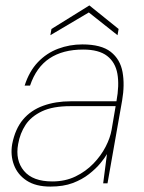

<svg xmlns="http://www.w3.org/2000/svg" viewBox="-20 -677 532 709"><path d="M166 12Q112 12 78.5 -10Q45 -32 31.5 -68Q18 -104 25 -145Q36 -201 65 -235.5Q94 -270 139.5 -286.5Q185 -303 242 -303H410Q421 -362 413.5 -404.5Q406 -447 375.5 -470.5Q345 -494 287 -494Q212 -494 163 -461.5Q114 -429 91 -361H71Q88 -414 120 -447.5Q152 -481 194.5 -497Q237 -513 284 -513Q354 -513 389 -485.5Q424 -458 432.5 -411Q441 -364 431 -306L377 0H361L375 -108Q367 -94 350.5 -74Q334 -54 308.5 -34Q283 -14 248.5 -1Q214 12 166 12ZM173 -7Q221 -7 259 -25.5Q297 -44 325 -73Q353 -102 370 -135Q387 -168 392 -197L407 -285H240Q175 -285 135 -266Q95 -247 74.5 -216Q54 -185 47 -145Q36 -85 68.5 -46Q101 -7 173 -7ZM166 -547 170 -570 310 -657 418 -570 414 -547 308 -631Z"/></svg>

Font: DM Sans 17pt Thin
Style: Italic
Weight: 250
Italic angle: -10°
Version: Version 4.004;gftools[0.9.30]